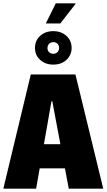

<svg xmlns="http://www.w3.org/2000/svg" viewBox="-20 -1133 640 1153"><path d="M0 0 165 -686H433L600 0H393L294 -525H289L197 0ZM140 -122V-267H452V-122ZM255 -992 315 -1113H432L434 -1110L342 -992ZM300 -745Q252 -745 221 -773.5Q190 -802 190 -845Q190 -889 221 -917.5Q252 -946 300 -946Q348 -946 379 -917.5Q410 -889 410 -845Q410 -802 379 -773.5Q348 -745 300 -745ZM300 -810Q315 -810 325 -820Q335 -830 335 -846Q335 -861 325 -870.5Q315 -880 300 -880Q285 -880 275 -870Q265 -860 265 -844Q265 -829 275 -819.5Q285 -810 300 -810Z"/></svg>

Font: Chivo Mono Black
Style: Regular
Weight: 900
Designer: Hector Gatti
Foundry: Omnibus-Type
Version: Version 1.008